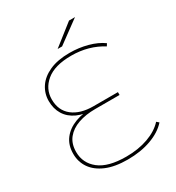

<svg xmlns="http://www.w3.org/2000/svg" viewBox="-204 -990 1021 1115"><g transform="rotate(-30 307.0 -432.0)"><path d="M324 3Q238 3 180.5 -21.5Q123 -46 94 -88Q65 -130 65 -184Q65 -243 95.5 -282.5Q126 -322 178.5 -342Q231 -362 296 -362L300 -349Q235 -349 189 -370Q143 -391 119 -430Q95 -469 95 -521Q95 -571 122.5 -612.5Q150 -654 204.5 -678.5Q259 -703 339 -703Q401 -703 458.5 -687.5Q516 -672 556 -643L546 -627Q502 -655 450 -669.5Q398 -684 340 -684Q228 -684 171.5 -637Q115 -590 115 -520Q115 -446 166 -405.5Q217 -365 305 -365H469V-346H306Q242 -346 192 -328.5Q142 -311 113.5 -275.5Q85 -240 85 -185Q85 -110 144.5 -63Q204 -16 325 -16Q406 -16 471.5 -39.5Q537 -63 575 -105L590 -92Q550 -47 480.5 -22Q411 3 324 3ZM291 -757 431 -867H471L321 -757Z"/></g></svg>

Font: Montserrat Alternates Thin
Style: Regular
Weight: 100
Designer: Julieta Ulanovsky
Foundry: Julieta Ulanovsky
Version: Version 9.000